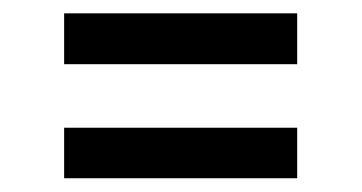

<svg xmlns="http://www.w3.org/2000/svg" viewBox="-20 -419 531 282"><path d="M74.2 -324.7V-399.4H416.5V-324.7ZM74.2 -157.2V-231.4H416.5V-157.2Z"/></svg>

Font: Monda Medium
Style: Regular
Weight: 500
Designer: Vernon Adams
Foundry: Vernon Adams
Version: Version 2.200